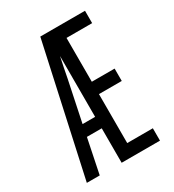

<svg xmlns="http://www.w3.org/2000/svg" viewBox="-178 -838 855 941"><g transform="rotate(-30 250.0 -367.5)"><path d="M35 0 196 -735H449V-665H304V-417H433V-347H304V-70H449V0H232V-195H148L108 0ZM161 -260H232V-604Q226 -575 220 -546.5Q214 -518 209 -490Z"/></g></svg>

Font: Iosevka srxl
Style: Regular
Weight: 400
Monospace: yes
Designer: Belleve Invis
Foundry: Belleve Invis
Version: Version 33.0.1; ttfautohint (v1.8.3)